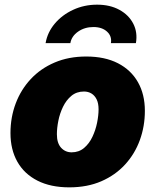

<svg xmlns="http://www.w3.org/2000/svg" viewBox="-20 -784 659 814"><path d="M273.9 10.3Q194.8 10.3 138.9 -18.1Q83 -46.4 53.7 -98.1Q24.4 -149.9 24.4 -219.7Q24.4 -286.6 46.6 -345.5Q68.8 -404.3 110.6 -449Q152.3 -493.7 211.7 -519Q271 -544.4 345.7 -544.4Q424.3 -544.4 480 -515.9Q535.6 -487.3 564.9 -435.5Q594.2 -383.8 594.2 -314Q594.2 -249 573 -190.4Q551.8 -131.8 510.5 -86.7Q469.2 -41.5 409.7 -15.6Q350.1 10.3 273.9 10.3ZM283.7 -138.2Q314.5 -138.2 336.4 -156.7Q358.4 -175.3 371.8 -203.9Q385.3 -232.4 391.6 -263.7Q397.9 -294.9 397.9 -320.8Q397.9 -345.7 389.9 -362.3Q381.8 -378.9 367.9 -387.5Q354 -396 335.9 -396Q304.7 -396 282.7 -377.7Q260.7 -359.4 247.1 -331.1Q233.4 -302.7 227.3 -271.7Q221.2 -240.7 221.2 -214.8Q221.2 -177.2 239 -157.7Q256.8 -138.2 283.7 -138.2ZM391.6 -764.2Q446.3 -764.2 486.1 -742.4Q525.9 -720.7 544.9 -683.8Q564 -647 556.2 -601.1H450.2Q455.1 -630.4 433.8 -649.9Q412.6 -669.4 376 -669.4Q338.9 -669.4 311 -649.9Q283.2 -630.4 278.3 -601.1H173.3Q181.2 -647 212.2 -683.8Q243.2 -720.7 290 -742.4Q336.9 -764.2 391.6 -764.2Z"/></svg>

Font: Inter 20pt Black
Style: Italic
Weight: 900
Italic angle: -9.3988°
Version: Version 4.001;git-66647c0bb